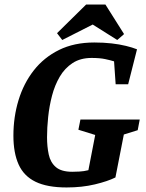

<svg xmlns="http://www.w3.org/2000/svg" viewBox="-20 -815 642 845"><path d="M273 10Q188 10 136.5 -15Q85 -40 62 -91Q39 -142 39 -218Q39 -300 61.5 -374Q84 -448 128.5 -505Q173 -562 239.5 -595Q306 -628 395 -628Q436 -628 471 -624Q506 -620 534.5 -613Q563 -606 583 -598L544 -444H489L482 -545Q466 -550 442.5 -555Q419 -560 383 -560Q334 -560 299.5 -537.5Q265 -515 243 -477.5Q221 -440 209 -394Q197 -348 192 -300.5Q187 -253 187 -211Q187 -170 194.5 -135Q202 -100 226 -79.5Q250 -59 298 -59Q311 -59 330 -60Q349 -61 369 -66L399 -221L325 -244L334 -289H595L586 -242L525 -223L488 -34Q454 -17 397.5 -3.5Q341 10 273 10ZM254 -639 231 -669 359 -795H444L526 -665L496 -639L388 -707Z"/></svg>

Font: Manuale
Style: Italic
Weight: 400
Italic angle: -11°
Designer: Eduardo Tunni / Pablo Cosgaya
Foundry: Eduardo Tunni / Pablo Cosgaya
Version: Version 1.002